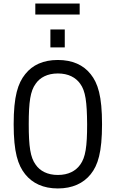

<svg xmlns="http://www.w3.org/2000/svg" viewBox="-20 -1050 653 1082"><path d="M306 12C388 12 450 -17 491 -68C532 -119 555 -192 555 -350C555 -508 532 -581 491 -632C450 -684 388 -712 306 -712C224 -712 163 -684 122 -632C81 -581 57 -508 57 -350C57 -192 81 -119 122 -68C163 -17 224 12 306 12ZM306 -64C247 -64 205 -87 181 -122C151 -163 142 -224 142 -350C142 -476 151 -537 181 -578C205 -613 247 -636 306 -636C366 -636 407 -613 432 -578C462 -537 470 -476 471 -350C471 -224 462 -163 432 -122C407 -87 366 -64 306 -64ZM264 -783H345V-884H264ZM179 -968H429V-1030H179Z"/></svg>

Font: Finlandica
Style: Regular
Weight: 400
Designer: Niklas Ekholm, Juho Hiilivirta, Jaakko Suomalainen
Foundry: Helsinki Type Studio
Version: Version 2.000;Glyphs 3.2 (3202)